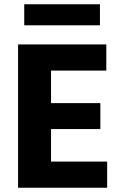

<svg xmlns="http://www.w3.org/2000/svg" viewBox="-20 -883 584 903"><path d="M450 -764H94V-863H450ZM484 0H65V-674H480V-551H220V-398H452V-276H220V-123H484Z"/></svg>

Font: Hind Colombo
Style: Bold
Weight: 700
Designer: Jyotish Sonowal, Aditi Pimprikar
Foundry: Indian Type Foundry
Version: Version 1.000;PS 1.0;hotconv 1.0.86;makeotf.lib2.5.63406; tt